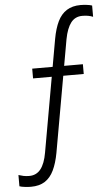

<svg xmlns="http://www.w3.org/2000/svg" viewBox="-138 -721 591 1019"><g transform="rotate(-5 158.0 -212.0)"><path d="M392 -613V-673Q381 -677 362.5 -679Q344 -681 331 -681Q287 -681 257 -662Q227 -643 209 -606Q191 -569 181 -514L75 83Q65 141 42 170Q19 199 -19 199Q-36 199 -50 196Q-64 193 -76 189V249Q-65 253 -46.5 255Q-28 257 -15 257Q30 257 59.5 238Q89 219 107 181.5Q125 144 135 90L241 -507Q252 -565 274.5 -594Q297 -623 335 -623Q352 -623 366 -620.5Q380 -618 392 -613ZM46 -367V-315H316V-367Z"/></g></svg>

Font: Hind Variable Light
Style: Regular
Weight: 300
Designer: Manushi Parikh, Satya Rajpurohit
Foundry: Indian Type Foundry
Version: Version 3.000